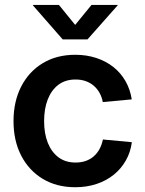

<svg xmlns="http://www.w3.org/2000/svg" viewBox="-20 -766 602 797"><path d="M292.5 11.2Q215.3 11.2 157.7 -23.4Q100.1 -58.1 68.1 -119.9Q36.1 -181.6 36.1 -263.2Q36.1 -344.7 68.1 -407Q100.1 -469.2 157.7 -503.9Q215.3 -538.6 292.5 -538.6Q339.4 -538.6 379.6 -525.4Q419.9 -512.2 450.7 -487.8Q481.4 -463.4 501 -429.2Q520.5 -395 526.9 -353.5L406.7 -342.3Q402.8 -363.3 393.3 -380.4Q383.8 -397.5 369.4 -409.9Q355 -422.4 335.9 -429.2Q316.9 -436 293.5 -436Q251.5 -436 222.4 -414.1Q193.4 -392.1 178.2 -353.3Q163.1 -314.5 163.1 -263.2Q163.1 -212.4 178.2 -173.8Q193.4 -135.3 222.4 -113.3Q251.5 -91.3 293.5 -91.3Q317.4 -91.3 336.4 -98.1Q355.5 -105 369.6 -117.4Q383.8 -129.9 393.3 -147.7Q402.8 -165.5 407.2 -187L527.3 -175.8Q522 -134.3 502.4 -99.9Q482.9 -65.4 451.9 -40.5Q420.9 -15.6 380.4 -2.2Q339.8 11.2 292.5 11.2ZM224.6 -745.6 292 -662.6 359.9 -745.6H468.3V-743.7L343.3 -602.5H240.2L116.7 -743.7V-745.6Z"/></svg>

Font: Inter 24pt SemiBold
Style: Regular
Weight: 600
Designer: Rasmus Andersson
Foundry: rsms
Version: Version 4.001;git-66647c0bb